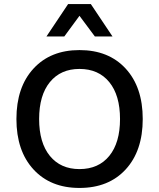

<svg xmlns="http://www.w3.org/2000/svg" viewBox="-20 -917 785 947"><path d="M535 -737H448L372 -839L297 -737H209L316 -897H428ZM372 -670Q516 -670 600 -578.5Q684 -487 684 -330Q684 -173 600 -81.5Q516 10 372 10Q229 10 145 -81.5Q61 -173 61 -330Q61 -487 145 -578.5Q229 -670 372 -670ZM372 -577Q279 -577 226 -512Q173 -447 173 -330Q173 -213 226 -148Q279 -83 372 -83Q466 -83 519 -148Q572 -213 572 -330Q572 -447 519 -512Q466 -577 372 -577Z"/></svg>

Font: Elaine Sans Medium
Style: Regular
Weight: 500
Designer: Wei Huang
Foundry: Wei Huang
Version: Version 2.001;December 24, 2019;FontCreator 12.0.0.2547 64-b